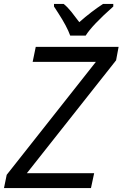

<svg xmlns="http://www.w3.org/2000/svg" viewBox="-28 -951 620 971"><path d="M432.1 0H-7.8L5.9 -66.9L457 -638.2H137.2L152.8 -713.9H571.8L559.1 -646L107.9 -75.2H448.2ZM245.1 -931.2H293.9Q313.5 -915.5 333 -891.1Q352.5 -866.7 373 -838.9Q433.1 -892.1 493.2 -931.2H544.9V-918Q437 -822.3 405.3 -771H327.1Q310.5 -817.4 266.1 -885.7L245.1 -918Z"/></svg>

Font: OpenSans-Italic
Style: Italic
Weight: 400
Italic angle: -12°
Foundry: Ascender Corporation
Version: Version 1.10